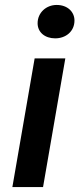

<svg xmlns="http://www.w3.org/2000/svg" viewBox="-20 -756 321 776"><path d="M30 0H154L244 -520H120ZM203 -601C246 -601 281 -629 281 -673C281 -708 253 -736 209 -736C167 -736 132 -705 132 -662C132 -626 161 -601 203 -601Z"/></svg>

Font: Fixel Display SemiBold
Style: Italic
Weight: 600
Italic angle: -10°
Designer: AlfaBravo + MacPaw
Foundry: Kyrylo Tkachov, Marchela Mozhyna, Serhii Makarenko, Maria Weinstein, Zakhar Kryvoshyya
Version: Version 1.210;Glyphs 3.2 (3217)